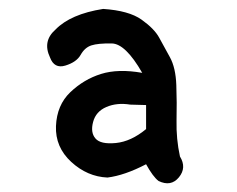

<svg xmlns="http://www.w3.org/2000/svg" viewBox="-20 -825 540 437"><path d="M214.8 -804.7Q273.4 -800.8 302.2 -780.3Q331.1 -759.8 342.3 -739.3Q353.5 -718.8 366.7 -694.8Q379.9 -670.9 381.3 -631.3Q382.8 -591.8 381.8 -550.3Q380.9 -508.8 389.6 -468.8Q405.3 -443.4 387.2 -421.4Q369.1 -399.4 340.8 -413.1Q328.1 -422.9 312.5 -451.2Q263.7 -425.8 224.6 -420.9Q178.7 -422.9 142.1 -456.5Q105.5 -490.2 107.4 -538.1Q109.4 -585.9 140.1 -615.2Q170.9 -644.5 210 -656.7Q249 -668.9 303.7 -659.2Q265.6 -725.6 234.4 -726.1Q203.1 -726.6 188 -721.7Q172.9 -716.8 163.6 -700.2Q154.3 -683.6 128.9 -675.8Q103.5 -668 93.8 -694.3Q76.2 -731.4 106.4 -757.8Q140.6 -793 214.8 -804.7ZM276.4 -586.9Q246.1 -591.8 222.2 -581.5Q198.2 -571.3 191.9 -547.4Q185.5 -523.4 197.3 -509.8Q209 -496.1 243.7 -499.5Q278.3 -502.9 312.5 -531.2V-585.9Z"/></svg>

Font: JasonHandwriting1
Style: Regular
Weight: 400
Version: Version 1.48.20